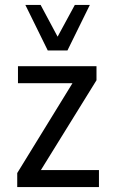

<svg xmlns="http://www.w3.org/2000/svg" viewBox="-20 -760 458 780"><path d="M50 0V-57L291 -449L293 -422H53V-491H372V-434L130 -43L128 -69H382V0ZM174 -555 83 -740H145L214 -611L284 -740H345L254 -555Z"/></svg>

Font: Nunito Sans 10pt Condensed Medium
Style: Regular
Weight: 500
Width: 3
Designer: Vernon Adams
Foundry: Vernon Adams
Version: Version 3.101;gftools[0.9.27]